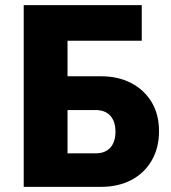

<svg xmlns="http://www.w3.org/2000/svg" viewBox="-20 -725 662 745"><path d="M72 0V-705H530V-567H242V-429H373Q439 -429 489.5 -402.5Q540 -376 568.5 -328.5Q597 -281 597 -216Q597 -151 568.5 -102Q540 -53 489.5 -26.5Q439 0 372 0ZM242 -130H351Q388 -130 408 -152Q428 -174 428 -214Q428 -254 408 -276Q388 -298 351 -298H242Z"/></svg>

Font: Nunito Sans 7pt Condensed Black
Style: Regular
Weight: 900
Width: 3
Designer: Vernon Adams
Foundry: Vernon Adams
Version: Version 3.101;gftools[0.9.27]